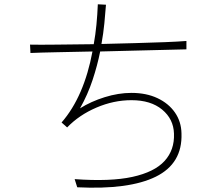

<svg xmlns="http://www.w3.org/2000/svg" viewBox="-20 -835 1040 895"><path d="M849 -644V-605Q811 -604 747 -602.5Q683 -601 605 -599Q527 -597 447 -595Q434 -530 411.5 -462Q389 -394 353 -330Q404 -362 468 -382Q532 -402 593 -402Q662 -402 714 -377.5Q766 -353 795.5 -310.5Q825 -268 826 -213Q831 -73 706.5 -11.5Q582 50 340 38L328 0Q495 12 597.5 -10.5Q700 -33 747 -84.5Q794 -136 791 -212Q789 -280 736 -324Q683 -368 593 -368Q510 -368 429.5 -333.5Q349 -299 293 -241L267 -264Q320 -325 356 -408.5Q392 -492 411 -595Q320 -593 242.5 -591.5Q165 -590 122 -588L120 -627Q162 -626 242.5 -627Q323 -628 417 -629Q425 -673 429.5 -719.5Q434 -766 436 -815L474 -813Q471 -773 466.5 -726.5Q462 -680 453 -630Q532 -632 609 -634Q686 -636 749 -638.5Q812 -641 849 -644Z"/></svg>

Font: Zen Kaku Gothic Antique Light
Style: Regular
Weight: 300
Designer: Yoshimichi Ohira
Foundry: Positype
Version: Version 1.001